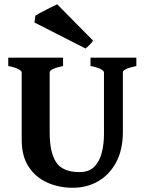

<svg xmlns="http://www.w3.org/2000/svg" viewBox="-20 -864 683 898"><path d="M617.7 -555.2Q554.7 -542 554.7 -525.9V-247.1Q554.7 -164.6 523.9 -106.2Q493.2 -47.9 440.2 -16.8Q387.2 14.2 319.8 14.2Q255.9 14.2 201.7 -9.8Q147.5 -33.7 114.5 -83.3Q81.5 -132.8 81.5 -209.5V-525.9Q81.5 -531.7 66.9 -540.3Q52.2 -548.8 18.6 -555.2V-594.2H274.9V-555.2Q212.4 -542 212.4 -525.9V-242.7Q212.4 -151.9 242.4 -105.5Q272.5 -59.1 352.1 -59.1Q396.5 -59.1 421.1 -84.2Q445.8 -109.4 456.1 -150.1Q466.3 -190.9 466.3 -237.3V-525.9Q466.3 -531.7 451.7 -540.3Q437 -548.8 403.3 -555.2V-594.2H617.7ZM415 -674.3Q411.6 -666.5 399.4 -654.5Q387.2 -642.6 379.9 -637.2L141.1 -758.8L145.5 -791Q149.4 -793.9 163.6 -801.5Q177.7 -809.1 195.3 -818.1Q212.9 -827.1 227.5 -834.5Q242.2 -841.8 247.6 -843.8Z"/></svg>

Font: Namdhinggo ExtraBold
Style: Regular
Weight: 800
Designer: Victor Gaultney
Foundry: SIL International
Version: Version 3.001